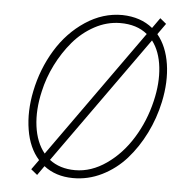

<svg xmlns="http://www.w3.org/2000/svg" viewBox="-47 -650 695 709"><g transform="rotate(5 300.0 -295.0)"><path d="M513.2 -543.5Q547.9 -501.5 557.9 -436.3Q567.9 -371.1 551.8 -295.4Q538.6 -233.9 511.2 -178.7Q483.9 -123.5 445.6 -80.3Q407.2 -37.1 356 -11.7Q304.7 13.7 248 13.2Q184.6 12.7 140.6 -21.5L116.2 13.2L92.8 -5.9L118.7 -42Q81.5 -83.5 70.6 -150.6Q59.6 -217.8 75.2 -293.9Q92.3 -377.4 134.8 -447.3Q177.2 -517.1 241.9 -560.1Q306.6 -603 378.9 -602.5Q446.8 -601.1 491.7 -564.5L519 -603L542 -584ZM106.4 -295.4Q90.3 -226.1 98.1 -166.3Q106 -106.4 137.2 -67.9L474.1 -540.5Q435.1 -572.8 372.6 -572.3Q323.7 -571.8 278.6 -547.4Q233.4 -522.9 199.7 -483.2Q166 -443.4 141.8 -395Q117.7 -346.7 106.4 -295.4ZM521.5 -296.4Q537.6 -363.8 531 -422.4Q524.4 -481 495.6 -518.6L158.7 -46.4Q197.3 -16.6 253.9 -16.6Q314 -16.6 369.9 -55.7Q425.8 -94.7 464.8 -158Q503.9 -221.2 521.5 -296.4Z"/></g></svg>

Font: Compagnon Light Italic
Style: Regular
Weight: 400
Italic angle: -12°
Designer: Valentin Papon
Foundry: Velvetyne Type Foundry
Version: Version 1.000;PS 001.000;hotconv 1.0.88;makeotf.lib2.5.64775